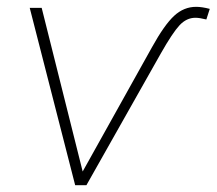

<svg xmlns="http://www.w3.org/2000/svg" viewBox="-20 -542 634 562"><path d="M554 -522Q571 -522 594 -516L584 -485Q564 -490 552 -490Q526 -490 505.5 -468Q485 -446 451 -386L233 0H200L67 -519H102L222 -40L425 -404Q461 -469 489.5 -495.5Q518 -522 554 -522Z"/></svg>

Font: Montserrat Alternates ExLight
Style: Italic
Weight: 275
Italic angle: -11.3°
Designer: Julieta Ulanovsky
Foundry: Julieta Ulanovsky
Version: Version 7.200